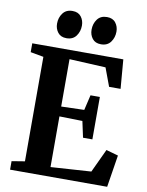

<svg xmlns="http://www.w3.org/2000/svg" viewBox="-102 -1040 853 1112"><g transform="rotate(10 324.0 -484.0)"><path d="M112.5 -62.5V-677L35.5 -691V-743H571L585 -572H517.5L477.5 -679.5L264 -690V-411.5L399 -415.5L420 -505H475V-255.5H420L399.5 -350.5L264 -353.5V-55.5L501.5 -71L566 -209L637 -189L607 0H36V-50ZM224.5 -806.5Q191.5 -806.5 174.2 -828.5Q157 -850.5 157 -880.5Q157 -916 176.5 -942Q196 -968 232.5 -968H233.5Q267 -968 284 -946Q301 -924 301 -894Q301 -859 281.8 -832.8Q262.5 -806.5 225.5 -806.5ZM427.5 -806.5Q394 -806.5 377 -828.5Q360 -850.5 360 -880.5Q360 -916 379.2 -942Q398.5 -968 435.5 -968H436.5Q470 -968 487 -946Q504 -924 504 -894Q504 -859 484.8 -832.8Q465.5 -806.5 428.5 -806.5Z"/></g></svg>

Font: Merriweather 48pt
Style: Bold
Weight: 700
Version: Version 2.100